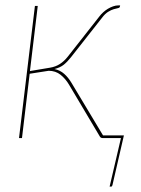

<svg xmlns="http://www.w3.org/2000/svg" viewBox="-20 -512 523 712"><path d="M348.5 -451Q354.5 -459 362.8 -466.5Q371 -474 380.2 -479.5Q389.5 -485 399.5 -488.5Q409.5 -492 418.5 -492H425.5L424.5 -487Q423.5 -483 417.2 -481.8Q411 -480.5 401.5 -477.8Q392 -475 381 -468.2Q370 -461.5 359 -447L243 -299.5Q229.5 -282.5 216.5 -272Q203.5 -261.5 182 -256Q203 -251.5 218 -238.2Q233 -225 245 -205L362 -10H439.5L397 174.5Q396 177.5 395 178.8Q394 180 391 180H386.5L428.5 0H361Q354.5 0 351 -4.5L236 -198Q223 -220 204.5 -234.8Q186 -249.5 160.5 -249.5L90 -238.5L61.5 0H50.5L109.5 -490H120L91 -248.5L165.5 -261Q186.5 -264.5 202.2 -274.8Q218 -285 231 -301.5Z"/></svg>

Font: Lato Hairline
Style: Italic
Weight: 100
Italic angle: -7°
Designer: Lukasz Dziedzic
Foundry: tyPoland Lukasz Dziedzic
Version: Version 2.007; 2014-02-27